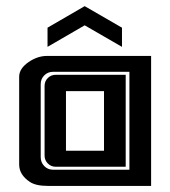

<svg xmlns="http://www.w3.org/2000/svg" viewBox="-20 -611 560 631"><path d="M380.9 -457 258.3 -527.8 136.2 -457V-520L258.3 -590.8L380.9 -520ZM321.8 -311.5H196.8V-115.7H321.8ZM126.5 -328.6Q126.5 -344.2 137.2 -354.7Q147.9 -365.2 163.1 -365.2H393.1V-63H163.1Q147.9 -63 137.2 -73.7Q126.5 -84.5 126.5 -99.6ZM405.3 -53.2V-375H154.3Q137.2 -375 125.5 -363.3Q113.8 -351.6 113.8 -334.5V-94.2Q113.8 -77.1 125.5 -65.2Q137.2 -53.2 154.3 -53.2ZM43 -356Q43 -356 43 -358.9Q43 -385.7 74.2 -407.2Q103 -426.8 133.3 -427.2H476.6V0H137.2Q97.7 0 78.1 -13.2Q43 -36.6 43 -70.3Z"/></svg>

Font: Ebtekar Inline 2
Style: Inline-2
Weight: 500
Designer: Arman Khorramak
Foundry: Arman Khorramak
Version: Version 2.000